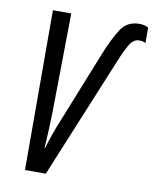

<svg xmlns="http://www.w3.org/2000/svg" viewBox="-82 -783 677 845"><g transform="rotate(10 256.5 -360.5)"><path d="M181 0 407 -548Q424 -590 441.5 -619.5Q459 -649 484 -649Q502 -649 513 -642V-711Q497 -721 473 -721Q418 -721 390 -677.5Q362 -634 334 -565L206 -245Q177 -175 158 -110H156Q159 -156 160.5 -193.5Q162 -231 163 -265L169 -714H87L88 0Z"/></g></svg>

Font: Noto Sans Display Condensed
Style: Italic
Weight: 400
Width: 3
Designer: Monotype Design team
Foundry: Monotype Imaging Inc.
Version: 1.000